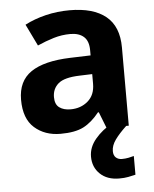

<svg xmlns="http://www.w3.org/2000/svg" viewBox="-55 -603 714 890"><g transform="rotate(-5 302.0 -158.5)"><path d="M302 -557Q412 -557 470.5 -509.5Q529 -462 529 -364V0H425L396 -74H392Q357 -30 318 -10Q279 10 211 10Q138 10 90 -32.5Q42 -75 42 -163Q42 -250 103 -291.5Q164 -333 286 -337L381 -340V-364Q381 -407 358.5 -427Q336 -447 296 -447Q256 -447 218 -435.5Q180 -424 142 -407L93 -508Q137 -531 190.5 -544Q244 -557 302 -557ZM323 -251Q251 -249 223 -225Q195 -201 195 -162Q195 -128 215 -113.5Q235 -99 267 -99Q315 -99 348 -127.5Q381 -156 381 -208V-253ZM445 111Q445 131 456 141Q467 151 484 151Q500 151 515 148Q530 145 540 142V229Q524 233 506 236.5Q488 240 464 240Q408 240 375 208.5Q342 177 342 128Q342 84 374 46Q406 8 452 -17L517 0Q483 32 464 58.5Q445 85 445 111Z"/></g></svg>

Font: Noto Sans Medefaidrin
Style: Bold
Weight: 700
Designer: Dalton Maag Ltd
Foundry: Dalton Maag Ltd
Version: Version 1.002; ttfautohint (v1.8.4.7-5d5b)